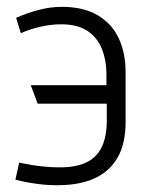

<svg xmlns="http://www.w3.org/2000/svg" viewBox="-20 -530 418 561"><path d="M41 -433Q67 -445 98.5 -452Q130 -459 159 -459Q206 -459 235 -440Q264 -421 277.5 -387.5Q291 -354 291 -311V-281H70L90 -227H292V-186Q293 -135 278.5 -103Q264 -71 233.5 -56Q203 -41 155 -41Q133 -41 111.5 -43Q90 -45 72.5 -48Q55 -51 45 -53Q35 -55 36 -55L25 -5Q56 3 90 7.5Q124 12 157 11Q215 10 257.5 -9.5Q300 -29 323.5 -69.5Q347 -110 347 -174V-319Q347 -376 326.5 -419Q306 -462 264.5 -486Q223 -510 161 -510Q127 -510 93 -501Q59 -492 27 -478Z"/></svg>

Font: Advent Pro
Style: Regular
Weight: 400
Designer: VivaRado, Andreas Kalpakidis
Foundry: VivaRado, Andreas Kalpakidis
Version: Version 3.000